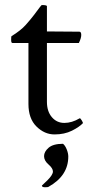

<svg xmlns="http://www.w3.org/2000/svg" viewBox="-20 -540 384 781"><path d="M300.8 -365.2H170.9V-126Q170.9 -86.9 190.9 -63.5Q210.9 -40 241.7 -40Q272.5 -40 303.7 -58.6Q306.6 -60.5 312.5 -50.3Q318.4 -40 317.4 -39.1Q302.7 -23.4 272.5 -8.3Q242.2 6.8 201.7 6.8Q161.1 6.8 128.4 -25.4Q95.7 -57.6 95.7 -117.2V-365.2H30.3Q25.4 -365.2 25.4 -377.4Q25.4 -389.6 26.4 -392.6Q64.5 -416 84.5 -438.5Q104.5 -460.9 118.2 -479Q131.8 -497.1 140.1 -508.3Q148.4 -519.5 150.4 -519.5Q170.9 -519.5 170.9 -514.6V-412.1L302.7 -411.1Q310.5 -411.1 310.5 -397.9Q310.5 -384.8 300.8 -365.2ZM236.3 44.9Q245.1 51.8 251.5 67.9Q257.8 84 257.8 96.7Q257.8 174.8 177.7 219.7Q175.8 221.7 163.1 221.7Q150.4 221.7 150.4 214.8L172.9 193.4Q195.3 170.9 195.3 157.7Q195.3 144.5 177.2 128.9Q159.2 113.3 159.2 95.2Q159.2 77.1 177.7 61Q196.3 44.9 236.3 44.9Z"/></svg>

Font: CrimsonText-Roman
Style: Roman
Weight: 400
Version: Version 0.13